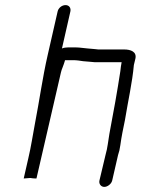

<svg xmlns="http://www.w3.org/2000/svg" viewBox="-20 -722 552 753"><path d="M206 -677 167 -506C147 -419 134 -324 117 -237C108 -190 102 -147 91 -101L73 -22L99 -24C104 -23 113 -22 119 -22H123L219 -438C220 -444 223 -451 226 -459C231 -471 230 -471 233 -479C234 -481 234 -483 235 -486H267C281 -486 293 -484 306 -482L330 -480C339 -479 345 -479 352 -478H457C454 -464 454 -458 452 -443C440 -364 425 -281 409 -197C404 -169 402 -142 394 -115L370 -14C367 -1 376 11 389 11C402 11 417 -1 420 -14L443 -114C447 -125 450 -138 452 -153C456 -183 463 -218 470 -251C482 -325 499 -399 505 -467L511 -492C517 -519 493 -528 467 -528H365C360 -529 353 -529 346 -530L323 -532C308 -533 293 -536 279 -536H246C238 -536 231 -535 223 -532L256 -677C259 -691 251 -702 237 -702C223 -702 209 -691 206 -677Z"/></svg>

Font: Electronic
Style: BookIt
Weight: 400
Version: Version 1.011